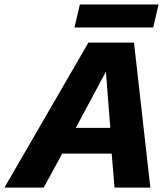

<svg xmlns="http://www.w3.org/2000/svg" viewBox="-75 -854 765 874"><path d="M-54.8 0 327.4 -660H535L609.4 0H446.4L433.4 -154.8H208.2L124 0ZM269.8 -271.8H427L407.2 -527.8ZM647 -833.8 622.4 -729H264L288.6 -833.8Z"/></svg>

Font: Work Sans
Style: Italic
Weight: 400
Italic angle: -13°
Designer: Wei Huang
Foundry: Wei Huang
Version: Version 2.012